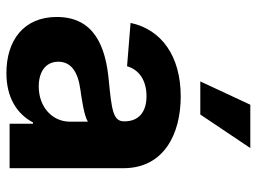

<svg xmlns="http://www.w3.org/2000/svg" viewBox="-124 -693 828 620"><g transform="rotate(90 290.0 -383.0)"><path d="M34.8 -152.3C34.8 -44.4 111.9 10.3 215.9 10.3C296.5 10.3 348.7 -24.9 375.4 -75.6H379.6V0H523.1V-367.9C523.1 -497.9 413 -552.6 291.5 -552.6C160.9 -552.6 74.9 -490.1 54 -390.6L193.9 -379.3C204.2 -415.5 236.5 -442.1 290.8 -442.1C342.3 -442.1 371.8 -416.2 371.8 -371.4V-369.3C371.8 -334.2 334.5 -329.5 239.7 -320.3C131.7 -310.4 34.8 -274.1 34.8 -152.3ZM267.8 -228.3C300.8 -233 354.8 -240.8 372.9 -252.8V-195C372.9 -137.8 325.6 -94.1 259.2 -94.1C212.7 -94.1 179.3 -115.8 179.3 -157.3C179.3 -199.9 214.5 -220.9 267.8 -228.3ZM349.8 -615.8 458.1 -777.3H318.2L242.9 -615.8Z"/></g></svg>

Font: Inter-Hewn
Style: Bold
Weight: 700
Designer: Rasmus Andersson
Foundry: rsms
Version: Version 3.012;git-f93a4a705